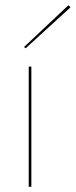

<svg xmlns="http://www.w3.org/2000/svg" viewBox="-20 -715 290 735"><path d="M90 -460V0H100V-460ZM250 -687 242 -695 72 -535 78 -530Z"/></svg>

Font: Jost Thin
Style: Regular
Weight: 250
Version: Version 3.710